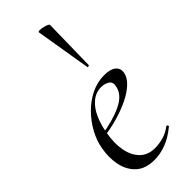

<svg xmlns="http://www.w3.org/2000/svg" viewBox="-241 -773 825 825"><g transform="rotate(-45 171.5 -360.0)"><path d="M155.2 12Q102 12 71.5 -15.8Q41 -43.6 31.5 -88.6Q22 -133.6 31.8 -185Q38.2 -222.4 58.8 -260.5Q79.4 -298.6 110.2 -329.9Q141 -361.2 179.2 -380.1Q217.4 -399 260.4 -399Q296.6 -399 314.3 -384.6Q332 -370.2 327.6 -345Q323 -321.4 300.2 -299.4Q277.4 -277.4 241.1 -259.6Q204.8 -241.8 160.3 -229.1Q115.8 -216.4 68.2 -210.6L70.2 -223.6Q146.8 -234.6 199.2 -259.3Q251.6 -284 261 -324Q268.2 -350.8 252.1 -361.4Q236 -372 215.6 -372Q182.2 -372 156.9 -351.1Q131.6 -330.2 115.7 -295.2Q99.8 -260.2 92.8 -218Q82.4 -162.2 90.6 -118.2Q98.8 -74.2 124.8 -48.3Q150.8 -22.4 193.4 -22.4Q217.2 -22.4 243.3 -29.4Q269.4 -36.4 293.8 -55Q296.6 -57 300.1 -53Q303.6 -49 300.8 -46.2Q262.8 -14.8 226.7 -1.4Q190.6 12 155.2 12ZM233.6 -475 191.8 -727Q191.6 -731.4 200 -731.6Q208.4 -731.8 219.8 -729.3Q231.2 -726.8 239.7 -723.1Q248.2 -719.4 248.2 -716L243.6 -476Q243.6 -474 238.7 -473Q233.8 -472 233.6 -475Z"/></g></svg>

Font: Cormorant Infant Light
Style: Italic
Weight: 300
Italic angle: -10°
Designer: Christian Thalmann (Catharsis Fonts)
Foundry: Catharsis Fonts
Version: Version 4.001